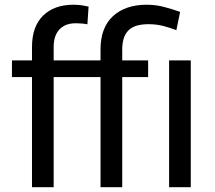

<svg xmlns="http://www.w3.org/2000/svg" viewBox="-20 -780 894 800"><path d="M203.6 0H113.3V-459H29.8V-528.3H113.3V-584Q113.3 -669.4 159.4 -714.8Q205.6 -760.3 286.6 -760.3Q316.4 -760.3 349.1 -752.4L344.2 -678.7Q323.7 -683.1 295.4 -683.1Q252 -683.1 227.8 -657.5Q203.6 -631.8 203.6 -584V-528.3H398.9V-574.2Q398.9 -664.6 450.4 -712.4Q502 -760.3 591.8 -760.3Q627.4 -760.3 661.1 -751.7Q694.8 -743.2 730.5 -730.5L714.8 -654.3Q692.9 -663.1 663.1 -671.1Q633.3 -679.2 598.6 -679.2Q540.5 -679.2 514.9 -653.1Q489.3 -627 489.3 -574.2V-528.3H597.2V-459H489.3V0H398.9V-459H203.6ZM774.9 -528.3V0H684.6V-528.3Z"/></svg>

Font: Vazirmatn RD FD
Style: Regular
Weight: 400
Designer: Saber Rastikerdar
Foundry: Saber Rastikerdar
Version: Version 33.003